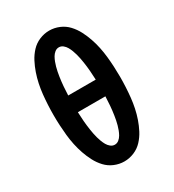

<svg xmlns="http://www.w3.org/2000/svg" viewBox="-182 -845 863 955"><g transform="rotate(-30 250.0 -367.5)"><path d="M250 8Q221 8 193.5 -3.5Q166 -15 146 -36.5Q126 -58 112.5 -84Q99 -110 89.5 -137.5Q80 -165 74 -193.5Q68 -222 65 -251Q62 -280 60.5 -309Q59 -338 59 -367Q59 -397 60.5 -426Q62 -455 65 -484Q68 -513 74 -541.5Q80 -570 89.5 -597.5Q99 -625 112.5 -651Q126 -677 146 -698.5Q166 -720 193.5 -731.5Q221 -743 250 -743Q279 -743 306.5 -731.5Q334 -720 354 -698.5Q374 -677 387.5 -651Q401 -625 410.5 -597.5Q420 -570 426 -541.5Q432 -513 435 -484Q438 -455 439.5 -426Q441 -397 441 -368Q441 -338 439.5 -309Q438 -280 435 -251Q432 -222 426 -193.5Q420 -165 410.5 -137.5Q401 -110 387.5 -84Q374 -58 354 -36.5Q334 -15 306.5 -3.5Q279 8 250 8ZM329 -416Q328 -429 327.5 -442Q327 -455 326 -467.5Q325 -480 323.5 -493Q322 -506 320 -519Q318 -532 315.5 -545Q313 -558 309.5 -570.5Q306 -583 301.5 -595Q297 -607 290.5 -618.5Q284 -630 273.5 -638.5Q263 -647 250 -647Q237 -647 226.5 -638.5Q216 -630 209.5 -618.5Q203 -607 198.5 -595Q194 -583 190.5 -570.5Q187 -558 184.5 -545Q182 -532 180 -519Q178 -506 176.5 -493Q175 -480 174 -467.5Q173 -455 172.5 -442Q172 -429 171 -416ZM250 -88Q263 -88 273.5 -96.5Q284 -105 290.5 -116.5Q297 -128 301.5 -140Q306 -152 309.5 -164.5Q313 -177 315.5 -190Q318 -203 320 -216Q322 -229 323.5 -242Q325 -255 326 -267.5Q327 -280 327.5 -293Q328 -306 329 -320H171Q172 -306 172.5 -293Q173 -280 174 -267.5Q175 -255 176.5 -242Q178 -229 180 -216Q182 -203 184.5 -190Q187 -177 190.5 -164.5Q194 -152 198.5 -140Q203 -128 209.5 -116.5Q216 -105 226.5 -96.5Q237 -88 250 -88Z"/></g></svg>

Font: Moesevka
Style: Bold
Weight: 700
Monospace: yes
Designer: Belleve Invis
Foundry: Belleve Invis
Version: Version 32.5.0; ttfautohint (v1.8.4)